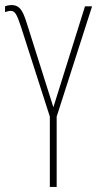

<svg xmlns="http://www.w3.org/2000/svg" viewBox="-43 -739 384 759"><path d="M62 -650 168 -315 293 -714H321L181 -278V0H154V-278L40 -633Q28 -670 20 -683Q12 -696 0 -696Q-11 -696 -23 -691V-714Q-10 -719 4 -719Q23 -719 36 -705.5Q49 -692 62 -650Z"/></svg>

Font: Noto Sans Display Thin Cond
Style: Regular
Weight: 250
Width: 3
Designer: Monotype Design team
Foundry: Monotype Imaging Inc.
Version: Version 1.000